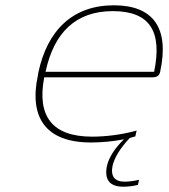

<svg xmlns="http://www.w3.org/2000/svg" viewBox="-20 -529 640 725"><path d="M585 -259C620 -422 560 -509 410 -509C255 -509 159 -415 125 -256L123 -244C89 -85 153 9 323 9C363 9 408 5 448 -3C413 31 391 66 384 97C373 149 394 176 445 176C462 176 482 174 501 169L505 150C487 154 467 157 451 157C413 157 397 137 405 97C412 66 435 29 470 -8L491 -14L496 -36C439 -20 378 -13 328 -13C176 -13 119 -91 147 -237H555C575 -237 582 -245 585 -259ZM152 -258C184 -407 267 -487 406 -487C548 -487 593 -408 562 -258Z"/></svg>

Font: LT Wave Mono Thin
Style: Italic
Weight: 100
Designer: Daniel Lyons
Version: Version 2.5 (Glyphs App)